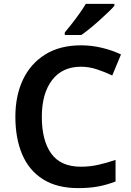

<svg xmlns="http://www.w3.org/2000/svg" viewBox="-20 -957 675 987"><path d="M396 -614Q300 -614 247.5 -545Q195 -476 195 -356Q195 -235 243.5 -167.5Q292 -100 396 -100Q441 -100 484 -109.5Q527 -119 574 -135V-24Q530 -7 485 1.5Q440 10 382 10Q273 10 201 -35.5Q129 -81 94 -163.5Q59 -246 59 -357Q59 -465 98 -547.5Q137 -630 212.5 -677Q288 -724 397 -724Q450 -724 503 -711.5Q556 -699 602 -677L557 -569Q519 -587 478.5 -600.5Q438 -614 396 -614ZM568 -927Q556 -913 535 -893Q514 -873 489.5 -851Q465 -829 441 -809.5Q417 -790 398 -777H313V-790Q329 -809 349 -834.5Q369 -860 388.5 -887.5Q408 -915 421 -937H568Z"/></svg>

Font: Noto Sans Javanese SemiBold
Style: Regular
Weight: 600
Version: Version 2.004